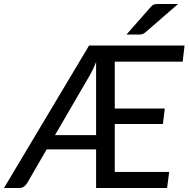

<svg xmlns="http://www.w3.org/2000/svg" viewBox="-54 -947 950 967"><path d="M0 0ZM866 -636.5H524V-400.5H776L766.5 -322.5H524V-81H798L787.5 0H430V-194.5H181L82 -23.5Q76.5 -14.5 66.5 -7.2Q56.5 0 43.5 0H-34L394.5 -717.5H875.5ZM223 -266.5H430V-634.5Q416 -598.5 399 -569ZM843 -927 677.5 -783.5Q669 -776.5 662.2 -774.8Q655.5 -773 645.5 -773H583L703.5 -910Q713 -921.5 721.2 -924.2Q729.5 -927 745 -927Z"/></svg>

Font: Lato Medium
Style: Italic
Weight: 500
Italic angle: -7°
Designer: Lukasz Dziedzic
Foundry: tyPoland Lukasz Dziedzic
Version: Version 2.006; 2014-01-15